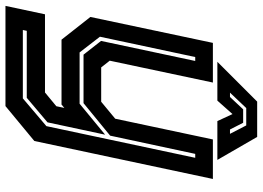

<svg xmlns="http://www.w3.org/2000/svg" viewBox="-166 -592 938 685"><g transform="rotate(90 302.5 -249.0)"><path d="M101 0 20 -103 112.5 -540H254L176 -172L200 -141.5H322.5L383 -191.5L457 -540H598L462.5 97L338 200H-19.5L10.5 59H289.5L338.5 18.5L344.5 -10L332.5 0ZM66.5 138H310.5L409.5 54L522.5 -477H508.5L443.5 -173.5L327.5 -78.5H154.5L105.5 -141L177 -477H163L90.5 -137L146.5 -64.5H329.5L440 -155.5L396 50L308.5 124H69.5ZM322 -698H448L530 -556H391.5L366.5 -610L318.5 -556H180ZM345 -659 290 -601H305.5L349.5 -648H397.5L421.5 -601H437L407 -659Z"/></g></svg>

Font: Tourney Thin
Style: Bold Italic
Weight: 700
Italic angle: -12°
Version: Version 1.015